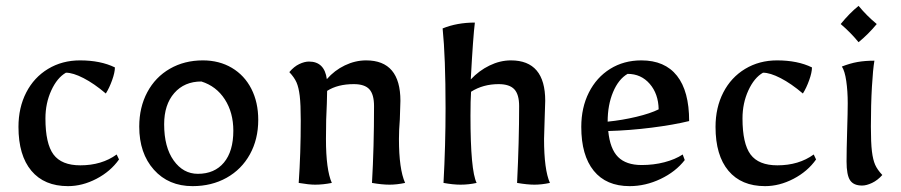

<svg xmlns="http://www.w3.org/2000/svg" viewBox="-20 -624 3074 655"><path d="M43 -191Q43 -257 69.5 -308.5Q96 -360 144 -389Q192 -418 253 -418Q323 -418 372 -394Q372 -377 362.5 -350.5Q353 -324 341 -305Q301 -339 265 -357.5Q229 -376 205 -376Q175 -359 155 -315.5Q135 -272 135 -220Q135 -134 162.5 -97Q190 -60 254 -60Q327 -60 378 -97L386 -80Q357 -39 309 -14Q261 11 212 11Q131 11 87 -41.5Q43 -94 43 -191Z M455 -192Q455 -258 482.5 -309.5Q510 -361 559.5 -389.5Q609 -418 672 -418Q728 -418 771 -392.5Q814 -367 837.5 -321Q861 -275 861 -215Q861 -149 832.5 -97.5Q804 -46 753 -17.5Q702 11 637 11Q555 11 505 -45Q455 -101 455 -192ZM776 -178Q776 -240 747 -285Q718 -330 667 -346Q609 -346 574.5 -306.5Q540 -267 540 -200Q540 -122 572.5 -76.5Q605 -31 655 -31Q712 -31 744 -69.5Q776 -108 776 -178Z M999 0Q1006 -100 1006 -213Q1006 -268 1002.5 -297Q999 -326 991.5 -343Q984 -360 967 -378Q983 -397 1001 -405.5Q1019 -414 1034 -414Q1087 -414 1095 -354Q1121 -384 1156.5 -401Q1192 -418 1229 -418Q1346 -418 1346 -280L1344 -217Q1341 -180 1341 -150Q1341 -47 1362 0Q1334 6 1309 6Q1283 6 1249 0Q1256 -121 1256 -262Q1256 -302 1240 -319.5Q1224 -337 1187 -337Q1132 -337 1096 -314L1095 -271Q1092 -220 1092 -150Q1092 -45 1112 0Q1082 6 1055 6Q1034 6 999 0Z M1493 0Q1500 -128 1500 -255Q1500 -429 1490 -527Q1539 -547 1600 -547Q1594 -500 1586 -353Q1614 -383 1650 -400.5Q1686 -418 1723 -418Q1840 -418 1840 -280L1838 -217L1836 -150Q1836 -45 1856 0Q1828 6 1803 6Q1779 6 1744 0Q1751 -142 1751 -262Q1751 -302 1734.5 -319.5Q1718 -337 1681 -337Q1628 -337 1587 -311Q1585 -282 1585 -229Q1585 -42 1606 0Q1579 6 1551 6Q1526 6 1493 0Z M1963 -191Q1963 -257 1989 -308.5Q2015 -360 2061.5 -389Q2108 -418 2168 -418Q2248 -418 2289.5 -365.5Q2331 -313 2331 -211Q2278 -198 2203 -188.5Q2128 -179 2055 -177Q2061 -116 2088.5 -88.5Q2116 -61 2169 -61Q2210 -61 2246.5 -70.5Q2283 -80 2309 -97L2316 -78Q2285 -38 2233.5 -13.5Q2182 11 2128 11Q2048 11 2005.5 -41.5Q1963 -94 1963 -191ZM2227 -251Q2226 -304 2196.5 -338Q2167 -372 2121 -372Q2090 -354 2071.5 -310Q2053 -266 2053 -209Q2103 -214 2151 -225.5Q2199 -237 2227 -251Z M2421 -191Q2421 -257 2447.5 -308.5Q2474 -360 2522 -389Q2570 -418 2631 -418Q2701 -418 2750 -394Q2750 -377 2740.5 -350.5Q2731 -324 2719 -305Q2679 -339 2643 -357.5Q2607 -376 2583 -376Q2553 -359 2533 -315.5Q2513 -272 2513 -220Q2513 -134 2540.5 -97Q2568 -60 2632 -60Q2705 -60 2756 -97L2764 -80Q2735 -39 2687 -14Q2639 11 2590 11Q2509 11 2465 -41.5Q2421 -94 2421 -191Z M2868 -73Q2868 -110 2870 -178Q2872 -242 2872 -272Q2872 -313 2867 -347.5Q2862 -382 2852 -397Q2880 -408 2905.5 -412.5Q2931 -417 2963 -417Q2958 -388 2954.5 -327.5Q2951 -267 2951 -192Q2951 -137 2954.5 -108Q2958 -79 2965.5 -62Q2973 -45 2990 -27Q2974 -9 2955 0Q2936 9 2921 9Q2892 9 2880 -9Q2868 -27 2868 -73ZM2848 -542Q2878 -579 2909 -604Q2937 -570 2971 -542Q2943 -508 2909 -480Q2882 -513 2848 -542Z"/></svg>

Font: Mirza
Style: Regular
Weight: 400
Designer: Arabic design by Kourosh Beigpour, Latin design by Eduardo Tunni, engineering by Lasse Fister
Version: Version 1.000